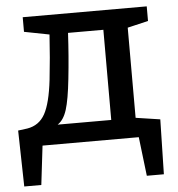

<svg xmlns="http://www.w3.org/2000/svg" viewBox="-51 -578 726 785"><g transform="rotate(-5 312.5 -185.0)"><path d="M595 -65 590 160H520L501 0H106L87 160H17L12 -70L50 -75Q99 -83 123 -126.5Q147 -170 158 -265Q168 -354 174 -450L71 -470V-530H580V-470L495 -450V-80ZM395 -80V-450H250Q245 -355 235 -263Q226 -178 213 -137Q200 -96 175 -80Z"/></g></svg>

Font: Bitter
Style: Regular
Weight: 400
Designer: Sol Matas
Foundry: Sol Matas
Version: Version 1.300;PS 001.300;hotconv 1.0.70;makeotf.lib2.5.58329